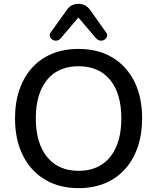

<svg xmlns="http://www.w3.org/2000/svg" viewBox="-20 -968 815 997"><path d="M388 9Q288 9 213.5 -35.5Q139 -80 98.5 -161.5Q58 -243 58 -353Q58 -436 81 -502.5Q104 -569 147 -616.5Q190 -664 251 -689Q312 -714 388 -714Q489 -714 563 -670Q637 -626 677.5 -545Q718 -464 718 -354Q718 -271 695 -204Q672 -137 628.5 -89Q585 -41 524 -16Q463 9 388 9ZM388 -81Q458 -81 507.5 -113Q557 -145 583.5 -206Q610 -267 610 -353Q610 -482 552 -553Q494 -624 388 -624Q318 -624 268.5 -592.5Q219 -561 192.5 -500Q166 -439 166 -353Q166 -225 224.5 -153Q283 -81 388 -81ZM296 -770Q286 -758 273.5 -757Q261 -756 251.5 -762.5Q242 -769 239 -779.5Q236 -790 245 -802L326 -915Q338 -933 353.5 -940.5Q369 -948 387 -948Q406 -948 421 -940.5Q436 -933 449 -915L529 -802Q539 -790 536 -779.5Q533 -769 523.5 -762.5Q514 -756 501.5 -757Q489 -758 478 -770L387 -877Z"/></svg>

Font: Nunito SemiBold
Style: Regular
Weight: 600
Designer: Vernon Adams
Foundry: Vernon Adams
Version: Version 3.602